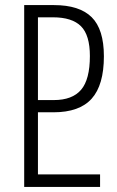

<svg xmlns="http://www.w3.org/2000/svg" viewBox="-20 -734 460 754"><path d="M75 -714H192Q292 -714 340 -666.5Q388 -619 388 -513Q388 -400 340 -346.5Q292 -293 190 -293H129V-49H373V0H75ZM191 -341Q264 -341 298.5 -381.5Q333 -422 333 -514Q333 -596 298 -631Q263 -666 188 -666H129V-341Z"/></svg>

Font: Noto Sans Georgian Light Cond
Style: Regular
Weight: 300
Width: 3
Designer: Monotype Design team
Foundry: Monotype Imaging Inc.
Version: Version 1.000